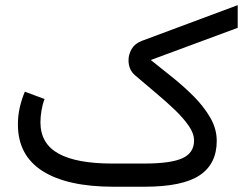

<svg xmlns="http://www.w3.org/2000/svg" viewBox="-20 -708 951 728"><path d="M527.3 -87.9Q627.9 -87.9 671.9 -108.2Q715.8 -128.4 715.8 -175.3Q715.8 -201.7 695.8 -230.7Q675.8 -259.8 643.1 -291.3Q610.4 -322.8 570.8 -355.7Q531.2 -388.7 492.2 -422.4Q467.3 -443.4 467.3 -480Q467.3 -501.5 479.2 -522.2Q491.2 -543 518.1 -553.2L881.3 -688.5V-602.5L551.8 -480.5Q588.9 -450.7 632.1 -416.3Q675.3 -381.8 713.9 -343.3Q752.4 -304.7 777.1 -262.2Q801.8 -219.7 801.8 -173.8Q801.8 -86.4 736.8 -43.2Q671.9 0 527.8 0H410.2Q235.4 0 141.6 -59.3Q47.9 -118.7 47.9 -236.3Q47.9 -269 54.9 -300.3Q62 -331.5 74.2 -360.4L148.9 -332.5Q141.1 -312 137.2 -288.6Q133.3 -265.1 133.3 -243.7Q133.8 -163.1 202.1 -125.5Q270.5 -87.9 405.3 -87.9Z"/></svg>

Font: Vazir FD-WOL-UI
Style: Regular-FD-WOL-UI
Weight: 400
Designer: Saber Rastikerdar
Foundry: Saber Rastikerdar
Version: Version 30.1.0